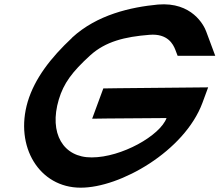

<svg xmlns="http://www.w3.org/2000/svg" viewBox="-20 -818 1016 888"><path d="M477.6 -270 406.2 -269 457.8 -409 527.2 -410 942.7 -414 942.3 -413 916.5 -343C833.9 -119 535.2 51 352.6 50C162.6 50 46.3 -139 108.3 -348C140.8 -455 213.8 -550 313.1 -643L313.5 -644C428.6 -750 584.5 -785 710.9 -797C867.7 -810 923.5 -701 933.8 -672L975.5 -560H801.5L790.8 -588C781.1 -613 755.9 -664 671.3 -657C557 -648 467.9 -626 397.3 -562C312.9 -485 274.7 -433 252 -358C205.1 -201 272.8 -89 404.2 -90C542.2 -90 720.4 -191 750.3 -272Z"/></svg>

Font: Nordica Plus
Style: NordicaClassicRgObl
Weight: 500
Version: Version 1.01